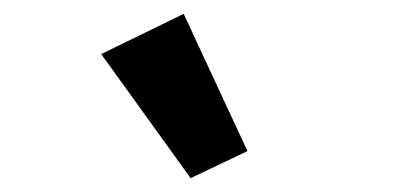

<svg xmlns="http://www.w3.org/2000/svg" viewBox="-20 -836 580 277"><path d="M255 -579 126 -758 245 -816 337 -618Z"/></svg>

Font: IBM Plex Sans Condensed
Style: Bold
Weight: 700
Width: 3
Designer: Mike Abbink, Paul van der Laan, Pieter van Rosmalen
Foundry: Bold Monday
Version: Version 3.201